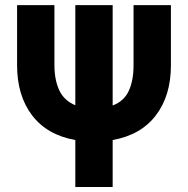

<svg xmlns="http://www.w3.org/2000/svg" viewBox="-20 -743 747 763"><path d="M279.3 0V-186.5Q167 -206.5 107.4 -284.9Q47.9 -363.3 47.9 -483.4V-722.7H196.3V-483.4Q196.3 -426.3 215.3 -384.8Q234.4 -343.3 279.3 -324.7V-722.7H427.7V-323.7Q472.7 -340.8 491.7 -381.8Q510.7 -422.9 510.7 -483.4V-722.7H659.2V-483.4Q659.2 -363.3 599.6 -284.9Q540 -206.5 427.7 -186.5V0Z"/></svg>

Font: Giphurs
Style: Bold
Weight: 700
Version: Version 0.920; ttfautohint (v1.8.4.7-5d5b)